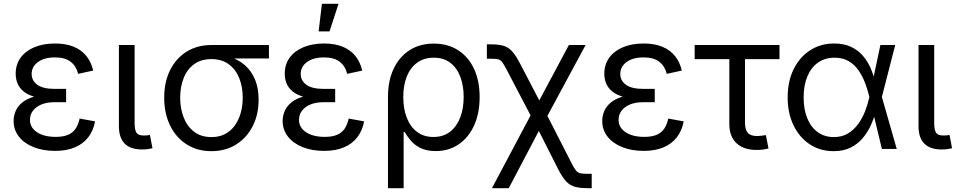

<svg xmlns="http://www.w3.org/2000/svg" viewBox="-20 -774 4981 998"><path d="M266.1 10.3Q204.1 10.3 155.3 -9Q106.4 -28.3 78.6 -63.5Q50.8 -98.6 50.8 -145.5Q50.8 -171.4 61 -196Q71.3 -220.7 94.7 -240.5Q118.2 -260.3 157.5 -272Q196.8 -283.7 254.9 -283.7H323.7V-242.7H261.7Q223.6 -242.7 195.3 -231Q167 -219.2 151.4 -198.7Q135.7 -178.2 135.7 -150.9Q135.7 -111.3 172.1 -86.9Q208.5 -62.5 269.5 -62.5Q309.1 -62.5 334.2 -73.5Q359.4 -84.5 373.3 -105.5Q387.2 -126.5 394 -157.7L474.1 -143.1Q465.3 -95.2 439 -60.8Q412.6 -26.4 369.4 -8.1Q326.2 10.3 266.1 10.3ZM256.3 -259.8Q199.2 -259.8 161.1 -270.5Q123 -281.2 101.3 -299.8Q79.6 -318.4 70.6 -341.8Q61.5 -365.2 61.5 -390.1Q61.5 -439 87.4 -474.4Q113.3 -509.8 159.4 -528.8Q205.6 -547.9 265.6 -547.9Q322.8 -547.9 363.3 -531Q403.8 -514.2 429 -482.9Q454.1 -451.7 464.4 -407.2L386.2 -390.1Q376.5 -430.2 347.4 -452.9Q318.4 -475.6 265.6 -475.6Q210.4 -475.6 177.5 -451.7Q144.5 -427.7 144.5 -389.2Q144.5 -355 174.1 -333.5Q203.6 -312 263.2 -312H323.7V-259.8Z M720.7 2.9Q658.7 3.4 628.4 -27.3Q598.1 -58.1 598.1 -117.2V-540H679.7V-135.3Q679.7 -97.7 689.9 -83.3Q700.2 -68.8 729.5 -69.8Q740.7 -69.8 747.1 -70.6Q753.4 -71.3 759.3 -72.8L772.5 -3.4Q762.7 -1 748.8 1Q734.9 2.9 720.7 2.9Z M1078.6 11.7Q1005.9 11.7 950.4 -23.4Q895 -58.6 864.3 -121.3Q833.5 -184.1 833.5 -266.1Q833.5 -348.6 864.5 -410.2Q895.5 -471.7 950.7 -505.9Q1005.9 -540 1078.6 -540H1377.9V-470.2H1149.9L1078.6 -466.8Q1024.9 -466.8 988.8 -440.2Q952.6 -413.6 934.6 -367.9Q916.5 -322.3 916.5 -266.1Q916.5 -210.4 934.6 -163.8Q952.6 -117.2 988.8 -89.4Q1024.9 -61.5 1078.6 -61.5Q1132.8 -61.5 1169.2 -89.6Q1205.6 -117.7 1223.6 -164.1Q1241.7 -210.4 1241.7 -266.1Q1241.7 -322.3 1223.6 -367.7Q1205.6 -413.1 1169.2 -439.9Q1132.8 -466.8 1078.6 -466.8V-492.2Q1132.8 -492.2 1177.7 -477.3Q1222.7 -462.4 1255.4 -432.9Q1288.1 -403.3 1306.2 -359.1Q1324.2 -314.9 1324.2 -255.9Q1324.2 -178.7 1293.5 -118.2Q1262.7 -57.6 1207.3 -22.9Q1151.9 11.7 1078.6 11.7Z M1664.6 10.3Q1602.5 10.3 1553.7 -9Q1504.9 -28.3 1477.1 -63.5Q1449.2 -98.6 1449.2 -145.5Q1449.2 -171.4 1459.5 -196Q1469.7 -220.7 1493.2 -240.5Q1516.6 -260.3 1555.9 -272Q1595.2 -283.7 1653.3 -283.7H1722.2V-242.7H1660.2Q1622.1 -242.7 1593.8 -231Q1565.4 -219.2 1549.8 -198.7Q1534.2 -178.2 1534.2 -150.9Q1534.2 -111.3 1570.6 -86.9Q1606.9 -62.5 1668 -62.5Q1707.5 -62.5 1732.7 -73.5Q1757.8 -84.5 1771.7 -105.5Q1785.6 -126.5 1792.5 -157.7L1872.6 -143.1Q1863.8 -95.2 1837.4 -60.8Q1811 -26.4 1767.8 -8.1Q1724.6 10.3 1664.6 10.3ZM1654.8 -259.8Q1597.7 -259.8 1559.6 -270.5Q1521.5 -281.2 1499.8 -299.8Q1478 -318.4 1469 -341.8Q1460 -365.2 1460 -390.1Q1460 -439 1485.8 -474.4Q1511.7 -509.8 1557.9 -528.8Q1604 -547.9 1664.1 -547.9Q1721.2 -547.9 1761.7 -531Q1802.2 -514.2 1827.4 -482.9Q1852.5 -451.7 1862.8 -407.2L1784.7 -390.1Q1774.9 -430.2 1745.8 -452.9Q1716.8 -475.6 1664.1 -475.6Q1608.9 -475.6 1575.9 -451.7Q1543 -427.7 1543 -389.2Q1543 -355 1572.5 -333.5Q1602.1 -312 1661.6 -312H1722.2V-259.8ZM1636.2 -610.8 1653.3 -754.4H1739.7L1692.9 -610.8Z M1996.6 204.1V-269.5Q1996.6 -354.5 2026.1 -416.7Q2055.7 -479 2109.1 -513.2Q2162.6 -547.4 2234.9 -547.4Q2307.1 -547.4 2360.6 -513.4Q2414.1 -479.5 2443.6 -417Q2473.1 -354.5 2473.1 -269.5Q2473.1 -185.1 2444.3 -121.8Q2415.5 -58.6 2364 -23.7Q2312.5 11.2 2245.1 11.2Q2196.8 11.2 2164.8 -5.1Q2132.8 -21.5 2113.8 -44.7Q2094.7 -67.9 2083.5 -87.9H2078.1V204.1ZM2232.9 -62Q2284.2 -62 2319.1 -89.1Q2354 -116.2 2372.1 -163.1Q2390.1 -210 2390.1 -270Q2390.1 -328.1 2372.8 -374.5Q2355.5 -420.9 2320.8 -447.5Q2286.1 -474.1 2234.4 -474.1Q2184.1 -474.1 2148.7 -448.5Q2113.3 -422.9 2094.7 -377Q2076.2 -331.1 2076.2 -270Q2076.2 -209 2094.5 -161.9Q2112.8 -114.7 2147.9 -88.4Q2183.1 -62 2232.9 -62Z M2537.1 204.1 2762.7 -220.7H2800.3L2951.2 74.7Q2964.4 100.6 2973.9 112.3Q2983.4 124 2996.8 126.7Q3010.3 129.4 3034.7 129.4H3055.7V204.1H3034.7Q2995.1 204.1 2969 197Q2942.9 189.9 2923.6 169.7Q2904.3 149.4 2883.3 109.4L2780.8 -93.3L2624.5 204.1ZM2754.9 -141.6 2615.2 -408.7Q2600.1 -438 2590.8 -450.4Q2581.5 -462.9 2569.3 -465.8Q2557.1 -468.8 2532.2 -468.8H2510.7V-543.5H2532.2Q2572.3 -543.5 2597.7 -535.9Q2623 -528.3 2642.3 -506.8Q2661.6 -485.4 2683.1 -443.8L2783.2 -252L2937 -540H3023.9L2809.1 -141.6Z M3325.7 10.3Q3263.7 10.3 3214.8 -9Q3166 -28.3 3138.2 -63.5Q3110.4 -98.6 3110.4 -145.5Q3110.4 -171.4 3120.6 -196Q3130.9 -220.7 3154.3 -240.5Q3177.7 -260.3 3217 -272Q3256.3 -283.7 3314.5 -283.7H3383.3V-242.7H3321.3Q3283.2 -242.7 3254.9 -231Q3226.6 -219.2 3210.9 -198.7Q3195.3 -178.2 3195.3 -150.9Q3195.3 -111.3 3231.7 -86.9Q3268.1 -62.5 3329.1 -62.5Q3368.7 -62.5 3393.8 -73.5Q3418.9 -84.5 3432.9 -105.5Q3446.8 -126.5 3453.6 -157.7L3533.7 -143.1Q3524.9 -95.2 3498.5 -60.8Q3472.2 -26.4 3429 -8.1Q3385.7 10.3 3325.7 10.3ZM3315.9 -259.8Q3258.8 -259.8 3220.7 -270.5Q3182.6 -281.2 3160.9 -299.8Q3139.2 -318.4 3130.1 -341.8Q3121.1 -365.2 3121.1 -390.1Q3121.1 -439 3147 -474.4Q3172.9 -509.8 3219 -528.8Q3265.1 -547.9 3325.2 -547.9Q3382.3 -547.9 3422.9 -531Q3463.4 -514.2 3488.5 -482.9Q3513.7 -451.7 3523.9 -407.2L3445.8 -390.1Q3436 -430.2 3407 -452.9Q3377.9 -475.6 3325.2 -475.6Q3270 -475.6 3237.1 -451.7Q3204.1 -427.7 3204.1 -389.2Q3204.1 -355 3233.6 -333.5Q3263.2 -312 3322.8 -312H3383.3V-259.8Z M3914.6 5.4Q3846.2 5.9 3808.6 -29.3Q3771 -64.5 3771 -128.9V-466.8H3590.8V-540H4031.7V-466.8H3852.5V-135.3Q3852.5 -99.1 3867.7 -82.8Q3882.8 -66.4 3917.5 -66.9Q3926.3 -66.9 3938.5 -68.6Q3950.7 -70.3 3960.9 -71.8L3974.6 -2.4Q3962.4 1 3946.8 3.2Q3931.2 5.4 3914.6 5.4Z M4313 11.7Q4242.7 11.7 4188.7 -24.2Q4134.8 -60.1 4104.5 -123Q4074.2 -186 4074.2 -268.1Q4074.2 -350.6 4105 -413.6Q4135.7 -476.6 4190.4 -512.2Q4245.1 -547.9 4315.9 -547.9Q4367.2 -547.9 4404.1 -530.3Q4440.9 -512.7 4465.8 -483.4Q4490.7 -454.1 4506.1 -418.2Q4521.5 -382.3 4528.8 -346.2H4558.1L4563.5 -271.5L4641.1 0H4564L4498 -273.9Q4490.2 -306.6 4477.1 -341.6Q4463.9 -376.5 4443.6 -406.7Q4423.3 -437 4392.3 -455.6Q4361.3 -474.1 4317.9 -474.1Q4268.6 -474.1 4232.4 -449Q4196.3 -423.8 4176.8 -377.4Q4157.2 -331.1 4157.2 -267.6Q4157.2 -205.1 4176.3 -158.7Q4195.3 -112.3 4230.7 -86.9Q4266.1 -61.5 4314 -61.5Q4356.9 -61.5 4388.2 -80.6Q4419.4 -99.6 4441.4 -130.4Q4463.4 -161.1 4477.1 -196.8Q4490.7 -232.4 4498 -265.6L4556.2 -540H4633.3L4563.5 -268.6L4558.1 -195.3H4532.2Q4522.9 -159.2 4506.3 -122.6Q4489.7 -85.9 4464.1 -55.7Q4438.5 -25.4 4401.4 -6.8Q4364.3 11.7 4313 11.7Z M4877 2.9Q4814.9 3.4 4784.7 -27.3Q4754.4 -58.1 4754.4 -117.2V-540H4835.9V-135.3Q4835.9 -97.7 4846.2 -83.3Q4856.4 -68.8 4885.7 -69.8Q4897 -69.8 4903.3 -70.6Q4909.7 -71.3 4915.5 -72.8L4928.7 -3.4Q4918.9 -1 4905 1Q4891.1 2.9 4877 2.9Z"/></svg>

Font: V-Inter
Style: Regular-375
Weight: 375
Designer: Rasmus Andersson
Foundry: rsms
Version: Version 4.000;git-4146feb